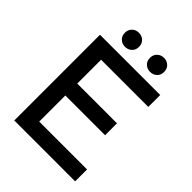

<svg xmlns="http://www.w3.org/2000/svg" viewBox="-241 -974 1093 1093"><g transform="rotate(45 305.5 -427.5)"><path d="M75 0V-690H180V0ZM125 0V-96H565V0ZM125 -306V-402H500V-306ZM125 -594V-690H560V-594ZM426 -742Q402 -742 385.5 -757.5Q369 -773 369 -798Q369 -824 385.5 -839.5Q402 -855 426 -855Q450 -855 466.5 -839.5Q483 -824 483 -798Q483 -773 466.5 -757.5Q450 -742 426 -742ZM224 -742Q200 -742 183.5 -757.5Q167 -773 167 -798Q167 -824 183.5 -839.5Q200 -855 224 -855Q248 -855 264.5 -839.5Q281 -824 281 -798Q281 -773 264.5 -757.5Q248 -742 224 -742Z"/></g></svg>

Font: Radio Canada Big
Style: Regular
Weight: 400
Designer: Étienne Aubert Bonn
Foundry: Coppers and Brasses
Version: Version 1.001